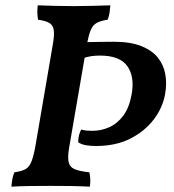

<svg xmlns="http://www.w3.org/2000/svg" viewBox="-20 -699 654 722"><path d="M23 3Q24 -13 26.5 -26Q29 -39 34 -51Q61 -55 75 -62.5Q89 -70 97 -88.5Q105 -107 112 -143L179 -534Q185 -569 182 -587Q179 -605 165 -613Q151 -621 123 -625Q121 -637 120.5 -650.5Q120 -664 122 -679Q152 -678 186 -677Q220 -676 257 -676Q291 -676 326 -677Q361 -678 395 -679Q394 -665 392 -651.5Q390 -638 385 -625Q359 -621 344 -613Q329 -605 321 -585.5Q313 -566 306 -527L240 -144Q234 -109 238 -90Q242 -71 260.5 -63Q279 -55 316 -51Q319 -39 319.5 -25Q320 -11 318 3Q281 1 245.5 0.5Q210 0 171 0Q132 0 93 0.5Q54 1 23 3ZM341 -150Q319 -150 302.5 -153Q286 -156 274 -164Q274 -177 277 -190Q280 -203 286 -212Q295 -209 305 -208Q315 -207 327 -207Q360 -207 390.5 -220.5Q421 -234 443.5 -264Q466 -294 475 -344Q487 -410 459 -450Q431 -490 356 -490Q339 -490 324.5 -488Q310 -486 288 -479L255 -540Q273 -540 300.5 -540.5Q328 -541 357 -541.5Q386 -542 408 -542Q470 -542 510.5 -526Q551 -510 573 -483Q595 -456 601.5 -420.5Q608 -385 601 -346Q592 -294 558 -249.5Q524 -205 469.5 -177.5Q415 -150 341 -150Z"/></svg>

Font: Vollkorn SemiBold
Style: Italic
Weight: 600
Italic angle: -11°
Designer: Friedrich Althausen
Foundry: Friedrich Althausen
Version: Version 5.000